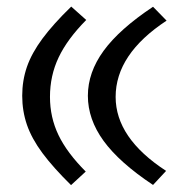

<svg xmlns="http://www.w3.org/2000/svg" viewBox="-20 -549 564 574"><path d="M192.9 -529.3 237.8 -489.3Q181.2 -432.1 155.3 -377.4Q129.4 -322.8 129.4 -259.3Q129.4 -198.2 154.8 -145.3Q180.2 -92.3 236.3 -36.1L192.4 4.4Q139.2 -47.9 106.9 -91.3Q74.7 -134.8 60.5 -176Q46.4 -217.3 46.4 -262.7Q46.4 -308.1 60.5 -349.1Q74.7 -390.1 106.9 -433.6Q139.2 -477.1 192.9 -529.3ZM437.5 -528.8 478 -487.3Q325.7 -387.2 325.7 -259.3Q325.7 -136.2 476.6 -38.1L437.5 3.9Q336.9 -63 289.8 -127.7Q242.7 -192.4 242.7 -262.7Q242.7 -332.5 289.8 -397.2Q336.9 -461.9 437.5 -528.8Z"/></svg>

Font: Pinar-DS1-FD Medium
Style: Regular
Weight: 500
Designer: Amin Abedi
Version: Version 3.000